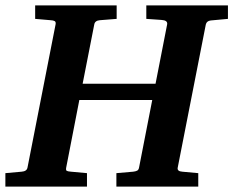

<svg xmlns="http://www.w3.org/2000/svg" viewBox="-35 -691 864 711"><path d="M-15.1 0V-49.8L44.9 -55.2Q64.5 -56.6 66.9 -70.8L170.9 -601.1Q172.4 -609.9 167.5 -612.8Q162.6 -615.7 151.9 -616.2L95.2 -621.1V-670.9H397V-621.1L335 -616.2Q316.4 -614.7 314 -600.1L271 -380.9H541L584 -601.1Q586.4 -615.7 563 -617.2L506.8 -621.1V-670.9H809.1V-621.1L745.1 -615.2Q730 -613.3 727.1 -600.1L623 -69.8Q620.6 -56.6 640.1 -55.2L699.2 -49.8V0H396V-49.8L458 -55.2Q467.3 -56.2 472.9 -59.1Q478.5 -62 480 -70.8L528.8 -320.8H258.8L210 -69.8Q208.5 -61 211.9 -58.6Q215.3 -56.2 228 -55.2L287.1 -49.8V0Z"/></svg>

Font: Charis
Style: Bold Italic
Weight: 700
Italic angle: -11°
Designer: Walt Agee, Miriam Martin, Annie Olsen, Victor Gaultney, Lorna Priest, Alan Ward, Bob Hallissy, Martin Hosken, Sharon Cor
Foundry: SIL Global
Version: Version 7.000